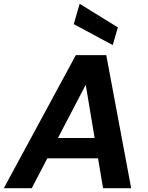

<svg xmlns="http://www.w3.org/2000/svg" viewBox="-43 -990 776 1010"><path d="M-23 0 356 -700H516L647 0H499L408 -544L124 0ZM109 -157 165 -264H537L554 -157ZM550 -753 345 -863 376 -970 577 -846Z"/></svg>

Font: DM Sans 16pt ExtraBold
Style: Italic
Weight: 800
Italic angle: -10°
Version: Version 4.004;gftools[0.9.30]